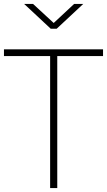

<svg xmlns="http://www.w3.org/2000/svg" viewBox="-20 -949 540 969"><path d="M0 -666H233V0H269V-666H500V-700H0ZM400 -929H354L251 -833L147 -929H102L236 -804H266Z"/></svg>

Font: TitilliumText22L
Style: 1 wt
Weight: 100
Designer: Campivisivi
Foundry: Campivisivi
Version: 1.000